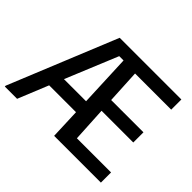

<svg xmlns="http://www.w3.org/2000/svg" viewBox="-156 -984 1228 1228"><g transform="rotate(45 458.5 -370.0)"><path d="M237 -301H437L422 -655H383ZM3 -8 302 -740H860V-648H533L545 -420H837V-328H550L563 -92H872V0H449L441 -206H198L114 0H3Z"/></g></svg>

Font: EncodeSans
Style: Medium
Weight: 500
Designer: Pablo Impallari, Andres Torresi
Foundry: Pablo Impallari, Andres Torresi
Version: Version 1.000; ttfautohint (v1.4.1)